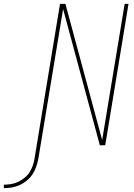

<svg xmlns="http://www.w3.org/2000/svg" viewBox="-175 -755 695 998"><path d="M-155 223V205Q-137 205 -118.5 202Q-100 199 -82.5 191Q-65 183 -49 170.5Q-33 158 -22.5 142Q-12 126 -5.5 108Q1 90 4 72L137 -735H165L356 -27L473 -735H493L372 0H344L153 -708L24 72Q20 92 13 112.5Q6 133 -6 151Q-18 169 -35.5 183.5Q-53 198 -73 207Q-93 216 -113.5 219.5Q-134 223 -155 223Z"/></svg>

Font: Iosevka SS18 Thin
Style: Italic
Weight: 100
Italic angle: -9°
Monospace: yes
Designer: Belleve Invis
Foundry: Belleve Invis
Version: Version 25.1.1; ttfautohint (v1.8.4)